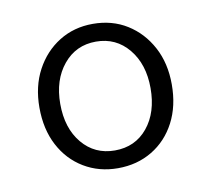

<svg xmlns="http://www.w3.org/2000/svg" viewBox="-52 -762 540 490"><g transform="rotate(-10 217.5 -517.0)"><path d="M217 -330Q168 -330 129 -353.5Q90 -377 68 -419Q46 -461 46 -517Q46 -572 68.5 -614Q91 -656 129.5 -680Q168 -704 217 -704Q267 -704 305.5 -680Q344 -656 366.5 -614Q389 -572 389 -517Q389 -461 367 -419Q345 -377 306 -353.5Q267 -330 217 -330ZM217 -376Q270 -376 302 -415Q334 -454 334 -517Q334 -579 301.5 -618.5Q269 -658 217 -658Q165 -658 132.5 -618.5Q100 -579 100 -517Q100 -454 132.5 -415Q165 -376 217 -376Z"/></g></svg>

Font: Ubuntu Sans Light
Style: Regular
Weight: 300
Designer: Dalton Maag Ltd
Foundry: Dalton Maag Ltd
Version: Version 1.006; ttfautohint (v1.8.4.7-5d5b)